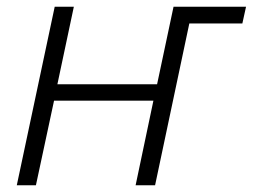

<svg xmlns="http://www.w3.org/2000/svg" viewBox="-20 -552 753 572"><path d="M30 0 143 -532H200L151 -301H448L497 -532H713L702 -482H544L442 0H384L437 -252H141L87 0Z"/></svg>

Font: Noto Sans UI Light
Style: Italic
Weight: 300
Italic angle: -12°
Designer: Monotype Design Team
Foundry: Monotype Imaging Inc.
Version: Version 1.901